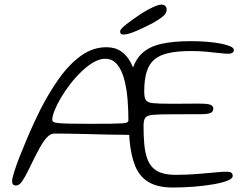

<svg xmlns="http://www.w3.org/2000/svg" viewBox="-20 -818 1110 856"><path d="M51 9Q45.5 9 41.5 7Q37.5 5 35.8 0.5Q34 -4 34 -11Q34 -22 42.8 -50.2Q51.5 -78.5 66.2 -116.2Q81 -154 98 -194.2Q115 -234.5 131.5 -270.2Q148 -306 160 -329.5Q199 -406 243.8 -468.8Q288.5 -531.5 341.2 -569.5Q394 -607.5 454.5 -607.5Q493.5 -607.5 520.2 -588.8Q547 -570 563.5 -538Q580 -506 589 -466Q598 -426 601.2 -382.5Q604.5 -339 604.5 -298.5Q604.5 -274 601.8 -255.5Q599 -237 591.8 -226.8Q584.5 -216.5 569.5 -216.5Q524 -216.5 462.5 -218Q401 -219.5 337.8 -221Q274.5 -222.5 222 -222.5Q205 -222.5 189.2 -205.5Q173.5 -188.5 158.8 -162Q144 -135.5 129.5 -106Q104.5 -53.5 90.8 -29.2Q77 -5 68.5 2Q60 9 51 9ZM379.5 -266Q439.5 -266 474.2 -266.5Q509 -267 525.8 -268.2Q542.5 -269.5 547.5 -272.8Q552.5 -276 552.5 -281.5Q552.5 -325.5 548.8 -373.5Q545 -421.5 534.2 -463Q523.5 -504.5 502.8 -530.2Q482 -556 448.5 -556Q424.5 -556 397.8 -540.8Q371 -525.5 344.5 -500.2Q318 -475 294.2 -444.5Q270.5 -414 252.2 -383Q234 -352 223.5 -326Q213 -300 213 -284Q213 -278 218.2 -274.5Q223.5 -271 240.2 -269.2Q257 -267.5 290.5 -266.8Q324 -266 379.5 -266ZM750.5 18Q683.5 18 643 -6Q602.5 -30 583 -77.2Q563.5 -124.5 557.5 -194.5Q556 -213 555 -232.5Q554 -252 553.5 -273Q553 -294 553 -316.8Q553 -339.5 553 -363.5Q553 -445.5 567.2 -498.2Q581.5 -551 613.8 -580.8Q646 -610.5 699.5 -622.5Q753 -634.5 830.5 -634.5Q867.5 -634.5 902 -631.8Q936.5 -629 963.5 -623.8Q990.5 -618.5 1006.5 -611.5Q1022.5 -604.5 1022.5 -595.5Q1022.5 -587.5 1017.2 -583.5Q1012 -579.5 1003 -578.5Q988 -578 962 -581Q936 -584 902.8 -587.2Q869.5 -590.5 832.5 -590.5Q774 -590.5 733.8 -582Q693.5 -573.5 669.2 -553.5Q645 -533.5 634 -498.2Q623 -463 623 -410Q623 -384.5 629.5 -372.8Q636 -361 661 -358.2Q686 -355.5 742 -355.5Q751.5 -355.5 769.2 -355.5Q787 -355.5 806.8 -355.8Q826.5 -356 843.2 -356Q860 -356 868 -356Q906 -356 918.5 -350.8Q931 -345.5 931 -334.5Q931 -319 917.5 -314Q904 -309 878.5 -309Q866.5 -309 849.5 -309Q832.5 -309 813.8 -308.8Q795 -308.5 777 -308.5Q759 -308.5 745.5 -308.5Q688 -308.5 661.2 -306Q634.5 -303.5 627.2 -292.2Q620 -281 620 -256Q620 -211 623.2 -175.8Q626.5 -140.5 635 -114.8Q643.5 -89 659.5 -72Q675.5 -55 701 -46.8Q726.5 -38.5 763.5 -38.5Q811 -38.5 856 -42Q901 -45.5 936.2 -49Q971.5 -52.5 990 -52.5Q1005 -52.5 1011.2 -48Q1017.5 -43.5 1017.5 -33.5Q1017.5 -21.5 992.8 -12Q968 -2.5 928.2 4.2Q888.5 11 841.8 14.5Q795 18 750.5 18ZM530.5 -664Q523.5 -664 519.5 -667.2Q515.5 -670.5 515.5 -678Q515.5 -688 542 -708.8Q568.5 -729.5 609.5 -757Q635 -773.5 660.8 -785.5Q686.5 -797.5 700.5 -797.5Q710.5 -797.5 716.8 -791.5Q723 -785.5 723 -774.5Q723 -759.5 707.8 -746.2Q692.5 -733 661.5 -715.5Q625 -696 587.8 -680Q550.5 -664 530.5 -664Z"/></svg>

Font: Gluten ExtraLight
Style: Regular
Weight: 250
Designer: Tyler Finck
Foundry: Etcetera Type Company
Version: Version 1.300